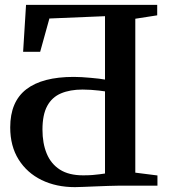

<svg xmlns="http://www.w3.org/2000/svg" viewBox="-20 -763 700 789"><path d="M288 6Q211 6 151 -23.2Q91 -52.5 56.5 -107.5Q22 -162.5 22 -239.5Q22 -345 88 -396Q154 -447 283 -447Q297.5 -447 315.8 -446Q334 -445 352.2 -443.2Q370.5 -441.5 386.2 -439.8Q402 -438 411.5 -436V-696.5L183 -687L145 -550H75L87 -743H626V-700L536 -686V-53.5L627 -42V0H468Q450.5 0 424.8 1Q399 2 372 3Q345 4 322.2 5Q299.5 6 288 6ZM321.5 -42.5Q344 -42.5 360.2 -43.8Q376.5 -45 388.8 -46.8Q401 -48.5 411.5 -50V-387.5Q402.5 -389 387 -390.8Q371.5 -392.5 353.8 -393.8Q336 -395 319.5 -395Q267.5 -395 230.5 -379.2Q193.5 -363.5 174 -327.5Q154.5 -291.5 154.5 -230.5Q154.5 -174 172 -131.8Q189.5 -89.5 226.2 -66Q263 -42.5 321.5 -42.5Z"/></svg>

Font: Merriweather 60pt SemiBold
Style: Regular
Weight: 600
Version: Version 2.100